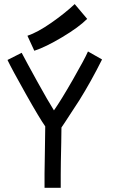

<svg xmlns="http://www.w3.org/2000/svg" viewBox="-20 -903 558 926"><path d="M112.3 -730.5Q160.6 -746.6 226.6 -792.5Q292.5 -838.4 340.3 -883.3L400.4 -812Q360.8 -772 280.3 -723.9Q199.7 -675.8 145.5 -658.2ZM194.8 2.9V-65.9Q194.8 -85.9 196.5 -174.3Q198.2 -262.7 198.2 -293.5Q171.4 -331.1 104.5 -450Q37.6 -568.8 16.1 -613.8L84.5 -648.4Q107.4 -604.5 159.9 -509.5Q212.4 -414.6 240.2 -370.6Q273.9 -418.5 331.5 -519Q389.2 -619.6 404.3 -654.8L472.2 -616.2Q418.5 -508.8 362.3 -418.9Q344.7 -392.6 324.5 -361.1Q304.2 -329.6 292.2 -311.5Q280.3 -293.5 276.4 -288.1Q276.4 -276.9 275.9 -252.9Q275.4 -229 275.4 -215.3Q272.9 -107.9 272.9 -61V2.9Z"/></svg>

Font: FantasqueSansM Nerd Font
Style: Regular
Weight: 400
Monospace: yes
Designer: Jany Belluz
Version: Version 1.8.0 ; ttfautohint (v1.8.2);Nerd Fonts 3.4.0